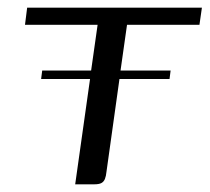

<svg xmlns="http://www.w3.org/2000/svg" viewBox="-20 -480 546 500"><path d="M89.9 -296.4H217.3L234.2 -415.5H45.1L50.7 -460H505.8L499.4 -415.5H310.8L293.9 -296.4H424.3L421.5 -274.3H291.1L257.3 -32.9Q256.2 -21.2 253.2 -13.9Q250.1 -6.5 244 -3.3Q237.9 0 225.2 0H175.8L214.5 -274.3H87.1Z"/></svg>

Font: Genos Thin
Style: Italic
Weight: 100
Italic angle: -8°
Designer: Robert E. Leuschke
Foundry: Robert E. Leuschke
Version: Version 1.010